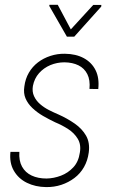

<svg xmlns="http://www.w3.org/2000/svg" viewBox="-20 -759 471 789"><path d="M308.1 -131.8Q314 -165 299.3 -189Q284.7 -212.9 259.5 -229Q234.4 -245.1 207 -256.3Q181.2 -268.6 156.7 -282.7Q132.3 -296.9 113.3 -314.9Q94.2 -333 85 -354.5Q75.7 -376 80.1 -403.8Q84 -435.1 98.6 -460.2Q113.3 -485.4 136 -502.7Q158.7 -520 187.3 -529.3Q215.8 -538.6 246.6 -538.1Q292 -537.6 324.5 -520Q356.9 -502.4 372.8 -470.5Q388.7 -438.5 383.8 -393.1L347.7 -393.6Q351.1 -430.2 338.9 -454.3Q326.7 -478.5 302.5 -490.5Q278.3 -502.4 245.1 -502.9Q214.4 -502.9 187 -491.5Q159.7 -480 140.4 -458.3Q121.1 -436.5 115.2 -405.8Q111.3 -382.3 119.9 -363.8Q128.4 -345.2 144.8 -331.1Q161.1 -316.9 181.4 -306.6Q201.7 -296.4 220.2 -288.6Q256.3 -272.5 286.9 -251.2Q317.4 -230 333.7 -201.4Q350.1 -172.9 344.7 -132.3Q340.3 -99.1 325.2 -72.5Q310.1 -45.9 285.9 -27.6Q261.7 -9.3 232.2 0.5Q202.6 10.3 169.4 9.8Q125.5 9.3 90.6 -7.8Q55.7 -24.9 36.9 -57.4Q18.1 -89.8 22.9 -134.8H59.6Q57.1 -98.6 70.6 -74.2Q84 -49.8 110.1 -37.6Q136.2 -25.4 170.9 -25.4Q201.2 -25.9 230.5 -37.1Q259.8 -48.3 281.2 -71.3Q302.7 -94.2 308.1 -131.8ZM217.3 -739.3 271 -638.2 363.3 -738.8H396.5L396 -731.9L285.2 -608.4H254.9L182.6 -734.4L183.1 -739.3Z"/></svg>

Font: Roboto Condensed ExtraLight
Style: Italic
Weight: 250
Italic angle: -12°
Designer: Christian Robertson
Foundry: Google
Version: Version 3.008; 2023